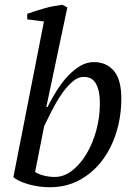

<svg xmlns="http://www.w3.org/2000/svg" viewBox="-20 -772 566 804"><path d="M331 -450Q305 -450 280 -427Q255 -404 233.5 -371.5Q212 -339 194.5 -303.5Q177 -268 165 -244L127 -52Q142 -42 164.5 -36.5Q187 -31 209 -31Q248 -31 282.5 -58Q317 -85 343 -129Q369 -173 383.5 -227Q398 -281 398 -334Q398 -338 398 -341Q398 -344 398 -347Q398 -391 382.5 -420.5Q367 -450 331 -450ZM164 -682 94 -691V-714Q110 -720 129 -726Q148 -732 167.5 -737.5Q187 -743 206 -746.5Q225 -750 241 -752L262 -741L174 -324H179Q197 -360 218.5 -394Q240 -428 264.5 -454Q289 -480 316 -496Q343 -512 373 -512Q426 -512 457 -475Q488 -438 488 -360Q488 -283 466.5 -215.5Q445 -148 406 -97.5Q367 -47 312 -17.5Q257 12 190 12Q141 12 98.5 -0.5Q56 -13 36 -30Z"/></svg>

Font: PTSerif
Style: Italic
Weight: 400
Italic angle: -12°
Designer: A.Korolkova, O.Umpeleva, V.Yefimov
Foundry: ParaType Ltd
Version: Version 1.000W OFL; ttfautohint (v1.2) -l 8 -r 50 -G 200 -x 